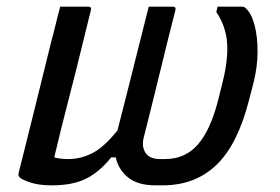

<svg xmlns="http://www.w3.org/2000/svg" viewBox="-20 -552 840 577"><path d="M161 -532H245Q256 -532 253 -521Q231 -430 209 -342.5Q187 -255 164 -166Q159 -144 153.5 -122.5Q148 -101 143 -79Q161 -74 185 -74Q223 -74 258 -92Q293 -110 333 -160Q347 -214 364 -281.5Q381 -349 397.5 -415Q414 -481 427 -532H499Q510 -532 507 -521Q498 -487 485.5 -436Q473 -385 459.5 -330Q446 -275 433.5 -224.5Q421 -174 412 -139Q405 -111 417.5 -92.5Q430 -74 461 -74H476Q536 -74 574 -117Q612 -160 635 -249L649 -305Q666 -373 662.5 -423Q659 -473 630 -516L634 -532H707Q714 -532 719 -527Q736 -511 745 -476.5Q754 -442 754 -397Q754 -352 742 -304L728 -250Q694 -117 630 -56Q566 5 469 5H448Q393 5 364 -19.5Q335 -44 328 -79H314Q281 -37 240.5 -16Q200 5 136 5Q97 5 71.5 -3.5Q46 -12 39 -19Q34 -24 36 -32Q51 -91 62 -136Q73 -181 83.5 -222.5Q94 -264 106 -313.5Q118 -363 135 -431Q141 -452 147.5 -479.5Q154 -507 161 -532Z"/></svg>

Font: Recursive Sn Lnr St
Style: Italic
Weight: 400
Italic angle: -15°
Version: Version 1.079;hotconv 1.0.112;makeotfexe 2.5.65598; ttfautoh